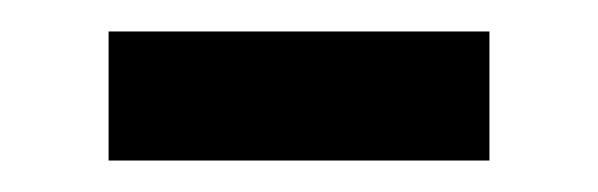

<svg xmlns="http://www.w3.org/2000/svg" viewBox="-20 -358 380 122"><path d="M49 -338H291V-256H49Z"/></svg>

Font: lkannada15
Style: Book
Weight: 400
Designer: Jelle Bosma - Monotype Design Team
Foundry: Monotype Imaging Inc.
Version: Version 2.003